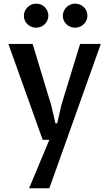

<svg xmlns="http://www.w3.org/2000/svg" viewBox="-20 -755 590 1037"><path d="M25.4 -517.6H156.2L256.8 -186L279.3 -88.9H289.1L311 -186L412.6 -517.6H524.4L246.6 261.7H137.2L246.6 0H210.4ZM108.9 -669.4Q108.9 -682.6 114 -694.6Q119.1 -706.5 128.2 -715.6Q137.2 -724.6 149.2 -730Q161.1 -735.4 175.3 -735.4Q189 -735.4 201.2 -730.2Q213.4 -725.1 222.2 -716.3Q231 -707.5 236.1 -695.6Q241.2 -683.6 241.2 -670.4Q241.2 -657.2 236.1 -645.5Q231 -633.8 222.2 -624.8Q213.4 -615.7 201.2 -610.6Q189 -605.5 174.8 -605.5Q161.1 -605.5 149.2 -610.6Q137.2 -615.7 128.2 -624.3Q119.1 -632.8 114 -644.5Q108.9 -656.2 108.9 -669.4ZM319.3 -669.4Q319.3 -682.6 324.5 -694.6Q329.6 -706.5 338.6 -715.6Q347.7 -724.6 359.9 -730Q372.1 -735.4 386.2 -735.4Q399.9 -735.4 411.9 -730.2Q423.8 -725.1 432.9 -716.3Q441.9 -707.5 447 -695.6Q452.1 -683.6 452.1 -670.4Q452.1 -657.2 447 -645.5Q441.9 -633.8 432.9 -624.8Q423.8 -615.7 411.6 -610.6Q399.4 -605.5 385.3 -605.5Q371.6 -605.5 359.6 -610.6Q347.7 -615.7 338.6 -624.3Q329.6 -632.8 324.5 -644.5Q319.3 -656.2 319.3 -669.4Z"/></svg>

Font: Proza Libre
Style: Medium
Weight: 500
Designer: Jasper de Waard
Foundry: Jasper de Waard
Version: Version 1.000; ttfautohint (v1.4.1.8-43bc)